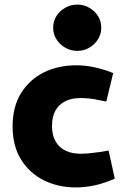

<svg xmlns="http://www.w3.org/2000/svg" viewBox="-20 -810 533 838"><path d="M311 8Q234 8 171.5 -23Q109 -54 72 -113.5Q35 -173 35 -258Q35 -345 72.5 -404.5Q110 -464 172.5 -494.5Q235 -525 313 -525Q348 -525 382 -518.5Q416 -512 448 -501L474 -491L444 -367L412 -373Q391 -378 371 -380Q351 -382 330 -382Q293 -382 265.5 -368.5Q238 -355 222.5 -328.5Q207 -302 207 -260Q207 -219 223 -192Q239 -165 267 -152Q295 -139 331 -139Q349 -139 370.5 -141Q392 -143 420 -147L454 -153L481 -30L453 -19Q417 -5 380.5 1.5Q344 8 311 8ZM317 -588Q289 -588 264.5 -602Q240 -616 226 -639Q212 -662 212 -689Q212 -717 226 -739.5Q240 -762 264.5 -776Q289 -790 317 -790Q346 -790 370 -776Q394 -762 408 -739.5Q422 -717 422 -689Q422 -662 408 -639Q394 -616 370 -602Q346 -588 317 -588Z"/></svg>

Font: REM
Style: Bold
Weight: 700
Designer: Octavio Pardo
Foundry: Ashler Design
Version: Version 1.005;gftools[0.9.28]